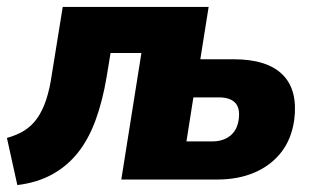

<svg xmlns="http://www.w3.org/2000/svg" viewBox="-26 -518 912 554"><path d="M24 16 -6 -120Q23 -128 44.5 -141.5Q66 -155 81.5 -177Q97 -199 107.5 -231Q118 -263 124 -306L155 -498H576L552 -347H648Q745 -347 789.5 -302.5Q834 -258 823 -172Q815 -116 785 -78Q755 -40 708 -20Q661 0 601 0H324L382 -365H293L282 -298Q270 -226 249.5 -170.5Q229 -115 198 -76.5Q167 -38 124 -14.5Q81 9 24 16ZM512 -110H586Q618 -110 638.5 -126.5Q659 -143 663 -175Q667 -207 652 -222Q637 -237 606 -237H532Z"/></svg>

Font: Nunito Sans 10pt SemiCondensed Black
Style: Italic
Weight: 900
Width: 4
Italic angle: -9°
Designer: Vernon Adams
Foundry: Vernon Adams
Version: Version 3.101;gftools[0.9.27]